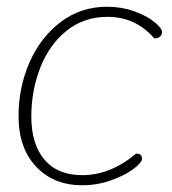

<svg xmlns="http://www.w3.org/2000/svg" viewBox="-20 -540 511 570"><path d="M35 -195Q35 -280 67.5 -354.5Q100 -429 160 -474.5Q220 -520 298 -520Q341 -520 378.5 -506.5Q416 -493 438.5 -474.5Q461 -456 461 -445Q461 -436 454.5 -431Q448 -426 438 -426Q383 -490 299 -490Q229 -490 177.5 -448.5Q126 -407 99.5 -339Q73 -271 73 -194Q73 -112 112 -66Q151 -20 224 -20Q308 -20 384 -84Q404 -84 401 -66Q399 -55 373.5 -36.5Q348 -18 308 -4Q268 10 224 10Q139 10 87 -45.5Q35 -101 35 -195Z"/></svg>

Font: Thasadith
Style: Italic
Weight: 400
Italic angle: -9°
Designer: Cadson Demak Co.,Ltd.
Foundry: Cadson Demak Co.,Ltd.
Version: Version 1.000; ttfautohint (v1.6)